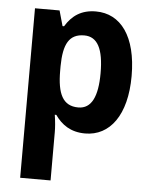

<svg xmlns="http://www.w3.org/2000/svg" viewBox="-55 -653 695 887"><g transform="rotate(5 292.5 -209.0)"><path d="M354 -607C287 -607 244 -577 213 -526H206L186 -597H72V189H213V-35C213 -56 211 -83 206 -115H213C243 -72 285 -41 353 -41C467 -41 544 -142 544 -324C544 -508 469 -607 354 -607ZM310 -492C372 -492 400 -436 400 -325C400 -216 372 -158 311 -158C239 -158 213 -213 213 -320V-341C214 -444 240 -492 310 -492Z"/></g></svg>

Font: Noto Sans Tamil UI SemiCondensed
Style: Bold
Weight: 700
Width: 4
Designer: Jelle Bosma - Monotype Design Team
Foundry: Monotype Imaging Inc.
Version: Version 2.004